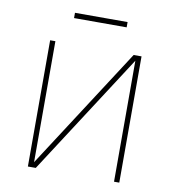

<svg xmlns="http://www.w3.org/2000/svg" viewBox="-78 -748 743 817"><g transform="rotate(10 294.0 -339.5)"><path d="M96.6 0V-545.5H119.3V-22.7L457.4 -545.5H491.5V0H468.8V-522.7L130.7 0ZM180.4 -656.2V-679H407.7V-656.2Z"/></g></svg>

Font: Inter P Thin
Style: Regular
Weight: 100
Designer: Rasmus Andersson
Foundry: rsms
Version: Version 3.018;git-588b23468